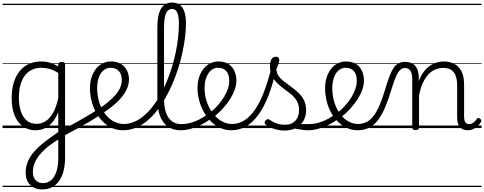

<svg xmlns="http://www.w3.org/2000/svg" viewBox="-20 -998 3772 1496"><path d="M309 478Q251 478 215.5 443Q180 408 180 348Q180 313 189.5 281.5Q199 250 217.5 221Q236 192 264 164Q292 136 328 107Q346 94 363.5 81Q381 68 399 55.5Q417 43 434 31V-124Q410 -67 380.5 -36.5Q351 -6 319.5 5.5Q288 17 256 17Q202 17 160 -12Q118 -41 94.5 -97Q71 -153 71 -234Q71 -285 80.5 -328.5Q90 -372 109 -407Q128 -442 155.5 -467Q183 -492 219.5 -505.5Q256 -519 301 -519Q326 -519 347 -515Q368 -511 389.5 -502.5Q411 -494 434 -480V-496Q434 -506 440.5 -510.5Q447 -515 461 -515Q474 -515 480.5 -510.5Q487 -506 487 -496V229Q487 287 475 333.5Q463 380 440.5 412Q418 444 385 461Q352 478 309 478ZM316 429Q352 429 378.5 406Q405 383 419.5 339Q434 295 434 233V89Q420 98 405.5 107.5Q391 117 377 127Q363 137 349 148Q322 171 301 194Q280 217 265.5 241Q251 265 243.5 290Q236 315 236 343Q236 368 245.5 387.5Q255 407 272.5 418Q290 429 316 429ZM265 -33Q300 -33 332.5 -52Q365 -71 391.5 -115.5Q418 -160 434 -234V-429Q399 -452 366.5 -461Q334 -470 303 -470Q270 -470 242.5 -460Q215 -450 193.5 -431Q172 -412 157.5 -384Q143 -356 135 -319.5Q127 -283 127 -237Q127 -178 142 -132Q157 -86 187.5 -59.5Q218 -33 265 -33ZM0 449H622V459H0ZM0 -20H622V0H0ZM0 -505H622V-500H0ZM0 -969H622V-959H0Z M769 -108Q726 -79 679 -51Q632 -23 580.5 5Q529 33 474 62Q467 67 459.5 63Q452 59 448 50.5Q444 42 445.5 33.5Q447 25 457 19Q510 -10 560.5 -37.5Q611 -65 658 -93Q705 -121 747 -149Q755 -155 762.5 -151.5Q770 -148 775 -140.5Q780 -133 779 -124Q778 -115 769 -108ZM622 449V459ZM622 -20V0ZM622 -505V-500ZM622 -969V-959Z M748 -149Q790 -176 823 -203.5Q856 -231 880 -259Q904 -287 916.5 -315.5Q929 -344 929 -374Q929 -420 905.5 -445Q882 -470 840 -470Q830 -470 825 -477.5Q820 -485 820.5 -494.5Q821 -504 827 -511.5Q833 -519 845 -519Q893 -519 924 -499Q955 -479 970 -447Q985 -415 985 -379Q985 -351 976 -323.5Q967 -296 949 -269Q931 -242 905.5 -215.5Q880 -189 846 -162.5Q812 -136 771 -110ZM622 449H1066V459H622ZM622 -20H1066V0H622ZM622 -505H1066V-500H622ZM622 -969H1066V-959H622Z M938 17Q881 17 833.5 -10.5Q786 -38 752 -84.5Q718 -131 699.5 -189.5Q681 -248 681 -312Q681 -356 693 -394Q705 -432 726.5 -460Q748 -488 778 -503.5Q808 -519 845 -519Q854 -519 858 -511.5Q862 -504 861 -494.5Q860 -485 854.5 -477.5Q849 -470 840 -470Q823 -470 807.5 -463Q792 -456 779 -443Q766 -430 756.5 -410.5Q747 -391 742 -367Q737 -343 737 -313Q737 -253 753 -202Q769 -151 797.5 -112.5Q826 -74 864 -53Q902 -32 944 -32Q986 -32 1025 -48.5Q1064 -65 1099.5 -94.5Q1135 -124 1167 -164.5Q1199 -205 1226.5 -253.5Q1254 -302 1277 -357Q1300 -412 1318 -470Q1336 -528 1348.5 -587Q1361 -646 1367.5 -703.5Q1374 -761 1374 -814Q1374 -824 1382.5 -829Q1391 -834 1401.5 -834Q1412 -834 1420.5 -829Q1429 -824 1429 -814Q1429 -766 1422 -709Q1415 -652 1402 -591.5Q1389 -531 1369.5 -469Q1350 -407 1324.5 -347Q1299 -287 1268 -233Q1237 -179 1201 -133.5Q1165 -88 1123.5 -54Q1082 -20 1035.5 -1.5Q989 17 938 17ZM1066 449V459ZM1066 -20V0ZM1066 -505V-500ZM1066 -969V-959Z M1385 17Q1329 17 1288.5 -11Q1248 -39 1227 -93.5Q1206 -148 1206 -228V-782Q1206 -881 1234 -929.5Q1262 -978 1321 -978Q1359 -978 1382.5 -959Q1406 -940 1417.5 -903.5Q1429 -867 1429 -815Q1429 -802 1420.5 -796Q1412 -790 1401.5 -790Q1391 -790 1382.5 -796Q1374 -802 1374 -815Q1374 -852 1368.5 -877Q1363 -902 1351.5 -915Q1340 -928 1320 -928Q1300 -928 1286 -913.5Q1272 -899 1265 -867Q1258 -835 1258 -781V-229Q1258 -163 1274 -119Q1290 -75 1320 -53Q1350 -31 1392 -31Q1402 -31 1407.5 -23.5Q1413 -16 1412.5 -7Q1412 2 1405 9.5Q1398 17 1385 17ZM1066 449H1460V459H1066ZM1066 -20H1460V0H1066ZM1066 -505H1460V-500H1066ZM1066 -969H1460V-959H1066Z M1387 17Q1375 17 1369.5 9.5Q1364 2 1365.5 -7Q1367 -16 1374 -23.5Q1381 -31 1393 -31Q1446 -31 1501 -53Q1556 -75 1603 -112Q1611 -118 1618 -115Q1625 -112 1629 -105Q1633 -98 1633.5 -89.5Q1634 -81 1627 -76Q1590 -47 1549 -26.5Q1508 -6 1466.5 5.5Q1425 17 1387 17ZM1460 449V459ZM1460 -20V0ZM1460 -505V-500ZM1460 -969V-959Z M1607 -113Q1627 -128 1646 -145.5Q1665 -163 1681 -182Q1707 -212 1726 -243.5Q1745 -275 1755.5 -306.5Q1766 -338 1766 -367Q1766 -419 1743 -444.5Q1720 -470 1678 -470Q1667 -470 1662 -477.5Q1657 -485 1657.5 -494.5Q1658 -504 1664.5 -511.5Q1671 -519 1682 -519Q1731 -519 1761.5 -498.5Q1792 -478 1807 -444Q1822 -410 1822 -370Q1822 -336 1809 -299.5Q1796 -263 1773 -226.5Q1750 -190 1720 -157Q1701 -135 1678.5 -114.5Q1656 -94 1632 -75ZM1460 449H1904V459H1460ZM1460 -20H1904V0H1460ZM1460 -505H1904V-500H1460ZM1460 -969H1904V-959H1460Z M1781 17Q1737 17 1697 -1Q1657 -19 1624.5 -51Q1592 -83 1568.5 -125Q1545 -167 1532 -215Q1519 -263 1519 -313Q1519 -348 1526.5 -379.5Q1534 -411 1548.5 -436.5Q1563 -462 1583 -480.5Q1603 -499 1628 -509Q1653 -519 1682 -519Q1691 -519 1695.5 -511.5Q1700 -504 1699 -494.5Q1698 -485 1692.5 -477.5Q1687 -470 1678 -470Q1657 -470 1638 -459.5Q1619 -449 1605 -428.5Q1591 -408 1582.5 -379.5Q1574 -351 1574 -315Q1574 -254 1592 -203Q1610 -152 1640 -113.5Q1670 -75 1708 -53.5Q1746 -32 1786 -32Q1838 -32 1882.5 -59Q1927 -86 1965.5 -141.5Q2004 -197 2036.5 -281Q2069 -365 2097 -479Q2099 -488 2109 -489Q2119 -490 2127.5 -484Q2136 -478 2133 -463Q2107 -343 2071.5 -252.5Q2036 -162 1992 -102Q1948 -42 1895.5 -12.5Q1843 17 1781 17ZM1904 449V459ZM1904 -20V0ZM1904 -505V-500ZM1904 -969V-959Z M2380 17Q2351 17 2326.5 12Q2302 7 2278.5 4Q2255 1 2228 9L2251 -15Q2283 -26 2305.5 -29Q2328 -32 2347 -31.5Q2366 -31 2386 -31Q2395 -31 2399 -23.5Q2403 -16 2402 -7Q2401 2 2395 9.5Q2389 17 2380 17ZM2198 19Q2156 19 2117 6.5Q2078 -6 2049 -28Q2042 -35 2041.5 -43Q2041 -51 2050 -60Q2057 -68 2064 -69.5Q2071 -71 2080 -65Q2109 -45 2138 -35.5Q2167 -26 2202 -26Q2252 -26 2281 -57Q2310 -88 2310 -140Q2310 -180 2294 -209Q2278 -238 2252 -260Q2226 -282 2196.5 -303Q2167 -324 2141.5 -349Q2116 -374 2099.5 -406.5Q2083 -439 2083 -485Q2083 -514 2094.5 -535Q2106 -556 2129 -556Q2142 -556 2149 -549.5Q2156 -543 2156 -531Q2156 -519 2150 -500.5Q2144 -482 2133 -459Q2135 -428 2152 -404.5Q2169 -381 2195.5 -361Q2222 -341 2251 -320Q2280 -299 2306 -274.5Q2332 -250 2348.5 -217.5Q2365 -185 2365 -140Q2365 -69 2319.5 -25Q2274 19 2198 19ZM1904 449H2454V459H1904ZM1904 -20H2454V0H1904ZM1904 -505H2454V-500H1904ZM1904 -969H2454V-959H1904Z M2381 17Q2369 17 2363.5 9.5Q2358 2 2359.5 -7Q2361 -16 2368 -23.5Q2375 -31 2387 -31Q2440 -31 2495 -53Q2550 -75 2597 -112Q2605 -118 2612 -115Q2619 -112 2623 -105Q2627 -98 2627.5 -89.5Q2628 -81 2621 -76Q2584 -47 2543 -26.5Q2502 -6 2460.5 5.5Q2419 17 2381 17ZM2454 449V459ZM2454 -20V0ZM2454 -505V-500ZM2454 -969V-959Z M2601 -113Q2621 -128 2640 -145.5Q2659 -163 2675 -182Q2701 -212 2720 -243.5Q2739 -275 2749.5 -306.5Q2760 -338 2760 -367Q2760 -419 2737 -444.5Q2714 -470 2672 -470Q2661 -470 2656 -477.5Q2651 -485 2651.5 -494.5Q2652 -504 2658.5 -511.5Q2665 -519 2676 -519Q2725 -519 2755.5 -498.5Q2786 -478 2801 -444Q2816 -410 2816 -370Q2816 -336 2803 -299.5Q2790 -263 2767 -226.5Q2744 -190 2714 -157Q2695 -135 2672.5 -114.5Q2650 -94 2626 -75ZM2454 449H2898V459H2454ZM2454 -20H2898V0H2454ZM2454 -505H2898V-500H2454ZM2454 -969H2898V-959H2454Z M2768 17Q2724 17 2685.5 0Q2647 -17 2615.5 -47Q2584 -77 2561 -118.5Q2538 -160 2525.5 -209Q2513 -258 2513 -311Q2513 -355 2525 -393.5Q2537 -432 2558.5 -460Q2580 -488 2610 -503.5Q2640 -519 2676 -519Q2687 -519 2692 -511.5Q2697 -504 2696 -494.5Q2695 -485 2689 -477.5Q2683 -470 2672 -470Q2656 -470 2640 -463Q2624 -456 2611 -443Q2598 -430 2589 -410.5Q2580 -391 2574.5 -366.5Q2569 -342 2569 -313Q2569 -251 2585.5 -199.5Q2602 -148 2630 -110.5Q2658 -73 2694 -52.5Q2730 -32 2769 -32Q2807 -32 2837.5 -48Q2868 -64 2893.5 -98.5Q2919 -133 2941 -186.5Q2963 -240 2985 -315Q3002 -372 3017.5 -411Q3033 -450 3050 -473Q3067 -496 3088 -506Q3109 -516 3136 -516Q3147 -516 3152 -509Q3157 -502 3156.5 -492.5Q3156 -483 3149.5 -475.5Q3143 -468 3133 -468Q3120 -468 3108 -461Q3096 -454 3084 -436.5Q3072 -419 3059.5 -387.5Q3047 -356 3032 -308Q3008 -226 2982 -164.5Q2956 -103 2925.5 -63Q2895 -23 2856 -3Q2817 17 2768 17ZM2898 449H3023V459H2898ZM2898 -20H3023V0H2898ZM2898 -505H3023V-500H2898ZM2898 -969H3023V-959H2898Z M3218 15Q3205 15 3198.5 10.5Q3192 6 3192 -4V-383Q3192 -427 3178 -447.5Q3164 -468 3134 -468Q3124 -468 3119 -475.5Q3114 -483 3114 -492.5Q3114 -502 3120 -509Q3126 -516 3136 -516Q3162 -516 3181.5 -508.5Q3201 -501 3214 -486.5Q3227 -472 3234 -452Q3241 -432 3243 -406V-365Q3259 -409 3282 -439Q3305 -469 3331 -486.5Q3357 -504 3384.5 -511.5Q3412 -519 3439 -519Q3484 -519 3519 -501Q3554 -483 3575 -444Q3596 -405 3596 -341V-93Q3596 -73 3599.5 -59.5Q3603 -46 3612 -38.5Q3621 -31 3634 -31Q3645 -31 3655 -35Q3665 -39 3675.5 -48.5Q3686 -58 3696 -72Q3701 -79 3707.5 -79Q3714 -79 3721 -73Q3728 -67 3730 -60.5Q3732 -54 3728 -48Q3716 -28 3699.5 -13Q3683 2 3664 9.5Q3645 17 3625 17Q3605 17 3589.5 11Q3574 5 3563.5 -7.5Q3553 -20 3547.5 -38Q3542 -56 3542 -81V-332Q3542 -376 3531 -406.5Q3520 -437 3496 -453Q3472 -469 3432 -469Q3404 -469 3375 -458Q3346 -447 3321 -421.5Q3296 -396 3276 -354.5Q3256 -313 3245 -252V-4Q3245 6 3238.5 10.5Q3232 15 3218 15ZM3023 449H3732V459H3023ZM3023 -20H3732V0H3023ZM3023 -505H3732V-500H3023ZM3023 -969H3732V-959H3023Z"/></svg>

Font: Playwrite IT Trad Guides
Style: Regular
Weight: 400
Designer: Veronika Burian, José Scaglione
Foundry: TypeTogether
Version: Version 1.003